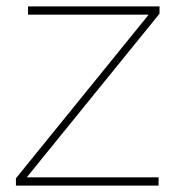

<svg xmlns="http://www.w3.org/2000/svg" viewBox="-20 -583 565 603"><path d="M30 0V-23L447 -537H68V-563H481V-540L64 -26H478V0Z"/></svg>

Font: Darker Grotesque Light Light
Style: Regular
Weight: 300
Version: Version 1.000;gftools[0.9.28]